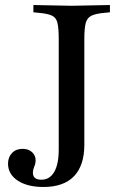

<svg xmlns="http://www.w3.org/2000/svg" viewBox="-20 -733 484 765"><path d="M153 12Q89 12 50.5 -13.5Q12 -39 12 -81Q12 -107 28 -123.5Q44 -140 70 -140Q93 -140 107.5 -127Q122 -114 122 -94Q122 -90 121 -83.5Q120 -77 116 -68Q111 -55 111 -45Q111 -17 145 -17Q178 -17 196 -48Q214 -79 214 -137V-577Q214 -620 209 -641.5Q204 -663 186.5 -671Q169 -679 133 -682L113 -684V-713L265 -710H266L418 -713V-684L398 -682Q362 -679 344.5 -670.5Q327 -662 321.5 -641Q316 -620 316 -577V-156Q316 -74 275 -31Q234 12 153 12Z"/></svg>

Font: Baskervville Medium
Style: Regular
Weight: 500
Version: Version 1.100